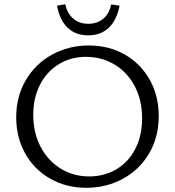

<svg xmlns="http://www.w3.org/2000/svg" viewBox="-20 -883 831 912"><path d="M57 -326Q57 -425 103 -503Q149 -581 228 -624Q307 -667 402 -667Q497 -667 572.5 -624Q648 -581 691 -504.5Q734 -428 734 -332Q734 -232 688.5 -154.5Q643 -77 564 -34Q485 9 390 9Q295 9 219 -34Q143 -77 100 -153.5Q57 -230 57 -326ZM655 -321Q655 -407 620 -473.5Q585 -540 524 -576.5Q463 -613 388 -613Q316 -613 259 -578Q202 -543 170 -480.5Q138 -418 138 -337Q138 -252 173 -185.5Q208 -119 268.5 -82Q329 -45 403 -45Q477 -45 534.5 -80Q592 -115 623.5 -177.5Q655 -240 655 -321ZM251 -856 290 -863Q299 -819 328 -794.5Q357 -770 399 -770Q442 -770 470.5 -794Q499 -818 508 -862L548 -856Q535 -788 497 -751.5Q459 -715 399 -715Q339 -715 301 -751.5Q263 -788 251 -856Z"/></svg>

Font: LXGW Bright TC
Style: Regular
Weight: 400
Designer: Christian Thalmann (Catharsis Fonts)
Foundry: LXGW / Christian Thalmann (Catharsis Fonts) / Fontworks Inc.
Version: Version 5.501